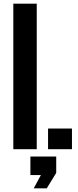

<svg xmlns="http://www.w3.org/2000/svg" viewBox="-20 -820 426 1055"><path d="M53.2 0V-800H181.9V0ZM244 0V-113.8H375.4V0ZM165.3 215 204.8 141.8H147V40H288.9V130L236.8 215Z"/></svg>

Font: Big Shoulders Stencil Text SC Thin
Style: Regular
Weight: 100
Designer: Patric King
Foundry: XO Type Co
Version: Version 2.001